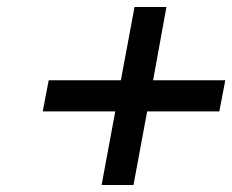

<svg xmlns="http://www.w3.org/2000/svg" viewBox="-20 -600 663 548"><path d="M309 -282H102L119 -371H325L364 -580H455L417 -371H623L606 -282H400L361 -72H270Z"/></svg>

Font: Involve Medium Oblique
Style: Italic
Weight: 500
Italic angle: -10.5°
Designer: Stefan Peev
Foundry: Context Ltd.
Version: Version 1.001